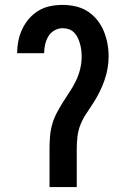

<svg xmlns="http://www.w3.org/2000/svg" viewBox="-20 -763 515 783"><path d="M182 0V-156Q182 -181 184 -206.5Q186 -232 193 -256.5Q200 -281 212 -303.5Q224 -326 237.5 -347.5Q251 -369 265 -390Q279 -411 290 -434Q301 -457 307 -482Q313 -507 313 -532Q313 -545 311.5 -558Q310 -571 306.5 -583.5Q303 -596 297.5 -608Q292 -620 283 -629.5Q274 -639 261.5 -643.5Q249 -648 236 -648Q218 -648 202 -639Q186 -630 177 -614.5Q168 -599 164 -581.5Q160 -564 160 -546H50Q50 -571 55 -596.5Q60 -622 71 -645Q82 -668 99 -687.5Q116 -707 138 -720Q160 -733 185 -738Q210 -743 236 -743Q262 -743 288.5 -737Q315 -731 337 -717Q359 -703 376 -682Q393 -661 403 -636.5Q413 -612 418 -586Q423 -560 423 -534Q423 -508 418.5 -483Q414 -458 405.5 -434Q397 -410 385.5 -387Q374 -364 360.5 -343Q347 -322 332.5 -300.5Q318 -279 308.5 -255.5Q299 -232 296 -206.5Q293 -181 293 -156V0Z"/></svg>

Font: Iosevka QP
Style: Bold
Weight: 700
Designer: Belleve Invis
Foundry: Belleve Invis
Version: Version 20.0.0; ttfautohint (v1.8.4)